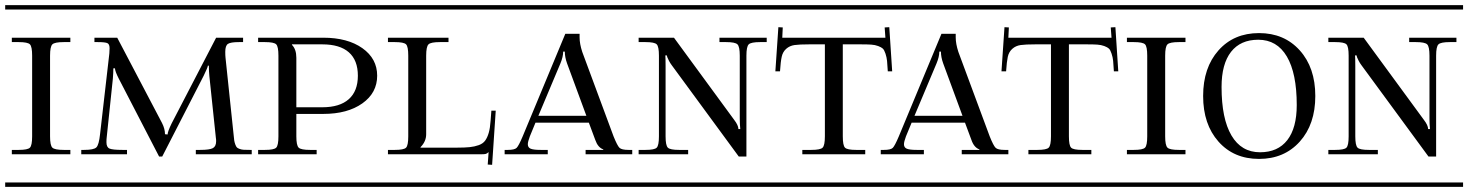

<svg xmlns="http://www.w3.org/2000/svg" viewBox="-29 -728 5720 748"><path d="M-8.8 -708H288.1V-690.9H-8.8ZM-8.8 -17.1H288.1V0H-8.8ZM17.1 -127V-144H43.9Q79.1 -144 87.6 -152.8Q96.2 -161.6 96.2 -196.8V-511.2Q96.2 -546.4 87.6 -555.2Q79.1 -564 43.9 -564H17.1V-581.1H245.1V-564H219.2Q184.1 -564 175 -555.2Q166 -546.4 166 -511.2V-196.8Q166 -161.6 175 -152.8Q184.1 -144 219.2 -144H245.1V-127Z M338.9 -581.1H427.7L602.1 -249Q613.8 -226.1 613.8 -205.1L624 -204.1Q624 -214.8 639.6 -247.1L813 -581.1H918V-564H901.9Q869.6 -564 859.1 -557.1Q848.6 -550.3 848.6 -525.9Q848.6 -511.7 849.6 -502.9L880.9 -205.1Q882.3 -189 883.5 -180.9Q884.8 -172.9 887.9 -164.6Q891.1 -156.2 894.3 -153.3Q897.5 -150.4 904.8 -147.7Q912.1 -145 920.7 -144.5Q929.2 -144 943.8 -144H951.7V-127H733.9V-144H751Q787.6 -144 800.3 -150.9Q813 -157.7 813 -178.2Q813 -186 812 -190.9L786.6 -432.1Q784.7 -449.7 784.7 -472.2H780.8Q780.8 -466.3 764.6 -433.1L603 -118.2H590.8L433.6 -421.9Q418.9 -450.7 418.9 -461.9H412.6Q412.6 -445.3 410.6 -420.9L386.7 -192.9Q385.7 -186 385.7 -173.8Q385.7 -154.3 397.7 -149.2Q409.7 -144 447.8 -144H465.8V-127H287.6V-144H298.8Q336.4 -144 346.4 -153.8Q356.4 -163.6 360.8 -205.1L397 -520Q397.9 -527.8 397.9 -540Q397.9 -555.7 389.6 -559.8Q381.3 -564 352.1 -564H338.9ZM270 -708H969.7V-690.9H270ZM270 -17.1H969.7V0H270Z M950.7 -708H1475.6V-690.9H950.7ZM950.7 -17.1H1475.6V0H950.7ZM1108.4 -555.2V-553.2Q1125.5 -536.1 1125.5 -502.9V-310.1H1226.6Q1294.4 -310.1 1329.8 -341.6Q1365.2 -373 1365.2 -433.1Q1365.2 -493.2 1330.1 -524.2Q1294.9 -555.2 1226.6 -555.2ZM976.6 -581.1H1230.5Q1325.2 -581.1 1382.8 -540.3Q1440.4 -499.5 1440.4 -433.1Q1440.4 -366.2 1382.6 -325.2Q1324.7 -284.2 1230.5 -284.2H1125.5V-196.8Q1125.5 -161.6 1134.5 -152.8Q1143.6 -144 1178.7 -144H1204.6V-127H976.6V-144H1003.4Q1038.6 -144 1047.1 -152.8Q1055.7 -161.6 1055.7 -196.8V-511.2Q1055.7 -546.4 1047.1 -555.2Q1038.6 -564 1003.4 -564H976.6Z M1456.5 -708H1937.5V-690.9H1456.5ZM1456.5 -17.1H1937.5V0H1456.5ZM1561.5 -196.8V-511.2Q1561.5 -546.4 1553 -555.2Q1544.4 -564 1509.3 -564H1482.4V-581.1H1718.3V-564H1684.6Q1649.4 -564 1640.4 -555.2Q1631.3 -546.4 1631.3 -511.2V-205.1Q1631.3 -176.8 1609.4 -154.8V-152.8H1751.5Q1782.2 -152.8 1801 -154.8Q1819.8 -156.7 1836.2 -162.6Q1852.5 -168.5 1861.1 -180.2Q1869.6 -191.9 1875 -210.4Q1880.4 -229 1882.3 -257.8L1885.3 -296.9H1902.3L1888.2 -85.9L1871.1 -86.9L1874.5 -134.8H1873.5Q1868.7 -129.9 1863.5 -128.4Q1858.4 -127 1846.2 -127H1482.4V-144H1509.3Q1544.4 -144 1553 -152.8Q1561.5 -161.6 1561.5 -196.8Z M1937 -127V-144H1949.2Q1975.6 -144 1983.6 -151.9Q1991.7 -159.7 2007.3 -196.8L2173.3 -596.2H2229V-590.8V-582Q2229 -557.6 2239.3 -525.9L2361.3 -196.8Q2376 -160.2 2384.5 -152.1Q2393.1 -144 2419.4 -144H2434.1V-127H2252.4V-144H2321.3V-146Q2300.3 -153.3 2290 -183.1L2265.1 -250H2057.1L2035.2 -196.8Q2027.3 -175.8 2027.3 -166Q2027.3 -153.3 2038.3 -148.7Q2049.3 -144 2077.1 -144H2105V-127ZM2255.4 -276.9 2180.2 -481Q2171.4 -505.4 2171.4 -526.9H2165Q2165 -506.8 2154.3 -481L2068.4 -276.9ZM1919.4 -708H2452.1V-690.9H1919.4ZM1919.4 -17.1H2452.1V0H1919.4Z M2433.1 -708H2983.9V-690.9H2433.1ZM2433.1 -17.1H2983.9V0H2433.1ZM2459 -581.1H2596.7L2831.1 -261.2Q2847.7 -239.7 2847.7 -225.1H2855Q2853 -244.6 2853 -267.1V-511.2Q2853 -546.4 2844 -555.2Q2835 -564 2799.8 -564H2773.9V-581.1H2958V-564H2932.1Q2897 -564 2887.9 -555.2Q2878.9 -546.4 2878.9 -511.2V-118.2H2849.1L2587.9 -474.1Q2582 -481.9 2577.4 -490.7Q2572.8 -499.5 2570.8 -504.9Q2568.8 -510.3 2568.8 -512.2H2563Q2564 -501 2564 -470.2V-196.8Q2564 -161.6 2572.8 -152.8Q2581.5 -144 2616.7 -144H2651.9V-127H2459V-144H2485.8Q2521 -144 2529.5 -152.8Q2538.1 -161.6 2538.1 -196.8V-511.2Q2538.1 -546.4 2529.5 -555.2Q2521 -564 2485.8 -564H2459Z M2965.8 -708H3472.7V-690.9H2965.8ZM2965.8 -17.1H3472.7V0H2965.8ZM3018.6 -581.1H3420.4L3417.5 -621.1L3435.5 -622.1L3446.8 -450.2H3429.7Q3428.2 -477.1 3426.8 -491Q3425.3 -504.9 3420.7 -519Q3416 -533.2 3410.4 -538.6Q3404.8 -543.9 3392.3 -548.6Q3379.9 -553.2 3365 -554.2Q3350.1 -555.2 3324.7 -555.2H3254.4V-196.8Q3254.4 -161.6 3262.9 -152.8Q3271.5 -144 3306.6 -144H3341.8V-127H3096.7V-144H3131.8Q3167 -144 3175.8 -152.8Q3184.6 -161.6 3184.6 -196.8V-555.2H3123.5Q3085.4 -555.2 3066.4 -552.5Q3047.4 -549.8 3033.9 -537.8Q3020.5 -525.9 3016.4 -506.8Q3012.2 -487.8 3009.8 -450.2H2991.7L3003.4 -622.1L3020.5 -621.1Z M3402.3 -127V-144H3414.6Q3440.9 -144 3449 -151.9Q3457 -159.7 3472.7 -196.8L3638.7 -596.2H3694.3V-590.8V-582Q3694.3 -557.6 3704.6 -525.9L3826.7 -196.8Q3841.3 -160.2 3849.9 -152.1Q3858.4 -144 3884.8 -144H3899.4V-127H3717.8V-144H3786.6V-146Q3765.6 -153.3 3755.4 -183.1L3730.5 -250H3522.5L3500.5 -196.8Q3492.7 -175.8 3492.7 -166Q3492.7 -153.3 3503.7 -148.7Q3514.6 -144 3542.5 -144H3570.3V-127ZM3720.7 -276.9 3645.5 -481Q3636.7 -505.4 3636.7 -526.9H3630.4Q3630.4 -506.8 3619.6 -481L3533.7 -276.9ZM3384.8 -708H3917.5V-690.9H3384.8ZM3384.8 -17.1H3917.5V0H3384.8Z M3846.7 -708H4353.5V-690.9H3846.7ZM3846.7 -17.1H4353.5V0H3846.7ZM3899.4 -581.1H4301.3L4298.3 -621.1L4316.4 -622.1L4327.6 -450.2H4310.5Q4309.1 -477.1 4307.6 -491Q4306.2 -504.9 4301.5 -519Q4296.9 -533.2 4291.3 -538.6Q4285.6 -543.9 4273.2 -548.6Q4260.7 -553.2 4245.8 -554.2Q4231 -555.2 4205.6 -555.2H4135.3V-196.8Q4135.3 -161.6 4143.8 -152.8Q4152.3 -144 4187.5 -144H4222.7V-127H3977.5V-144H4012.7Q4047.9 -144 4056.6 -152.8Q4065.4 -161.6 4065.4 -196.8V-555.2H4004.4Q3966.3 -555.2 3947.3 -552.5Q3928.2 -549.8 3914.8 -537.8Q3901.4 -525.9 3897.2 -506.8Q3893.1 -487.8 3890.6 -450.2H3872.6L3884.3 -622.1L3901.4 -621.1Z M4335.4 -708H4632.3V-690.9H4335.4ZM4335.4 -17.1H4632.3V0H4335.4ZM4361.3 -127V-144H4388.2Q4423.3 -144 4431.9 -152.8Q4440.4 -161.6 4440.4 -196.8V-511.2Q4440.4 -546.4 4431.9 -555.2Q4423.3 -564 4388.2 -564H4361.3V-581.1H4589.4V-564H4563.5Q4528.3 -564 4519.3 -555.2Q4510.3 -546.4 4510.3 -511.2V-196.8Q4510.3 -161.6 4519.3 -152.8Q4528.3 -144 4563.5 -144H4589.4V-127Z M4614.3 -708H5139.2V-690.9H4614.3ZM4614.3 -17.1H5139.2V0H4614.3ZM5022.9 -318.8Q5022.9 -442.4 4984.4 -507.8Q4945.8 -573.2 4873 -573.2Q4803.7 -573.2 4766.8 -525.9Q4730 -478.5 4730 -389.2Q4730 -265.6 4768.6 -200.2Q4807.1 -134.8 4879.9 -134.8Q4949.2 -134.8 4986.1 -182.1Q5022.9 -229.5 5022.9 -318.8ZM4718 -176.3Q4658.2 -243.7 4658.2 -354Q4658.2 -464.4 4718 -531.7Q4777.8 -599.1 4876 -599.1Q4974.1 -599.1 5034.7 -531.7Q5095.2 -464.4 5095.2 -354Q5095.2 -243.7 5034.7 -176.3Q4974.1 -108.9 4876 -108.9Q4777.8 -108.9 4718 -176.3Z M5120.1 -708H5670.9V-690.9H5120.1ZM5120.1 -17.1H5670.9V0H5120.1ZM5146 -581.1H5283.7L5518.1 -261.2Q5534.7 -239.7 5534.7 -225.1H5542Q5540 -244.6 5540 -267.1V-511.2Q5540 -546.4 5531 -555.2Q5522 -564 5486.8 -564H5460.9V-581.1H5645V-564H5619.1Q5584 -564 5575 -555.2Q5565.9 -546.4 5565.9 -511.2V-118.2H5536.1L5274.9 -474.1Q5269 -481.9 5264.4 -490.7Q5259.8 -499.5 5257.8 -504.9Q5255.9 -510.3 5255.9 -512.2H5250Q5251 -501 5251 -470.2V-196.8Q5251 -161.6 5259.8 -152.8Q5268.6 -144 5303.7 -144H5338.9V-127H5146V-144H5172.9Q5208 -144 5216.6 -152.8Q5225.1 -161.6 5225.1 -196.8V-511.2Q5225.1 -546.4 5216.6 -555.2Q5208 -564 5172.9 -564H5146Z"/></svg>

Font: FoglihtenFr01
Style: Regular
Weight: 500
Version: Version 0.68